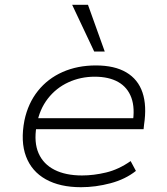

<svg xmlns="http://www.w3.org/2000/svg" viewBox="-20 -773 696 801"><path d="M318 8Q230 8 171 -25Q112 -58 88.5 -120.5Q65 -183 82 -271Q97 -342 138 -393.5Q179 -445 241 -472.5Q303 -500 380 -500Q458 -500 507 -471Q556 -442 574.5 -387Q593 -332 581 -253L579 -234H110L118 -280H563L533 -257Q544 -322 528 -365.5Q512 -409 473 -431Q434 -453 375 -453Q316 -453 265 -429.5Q214 -406 179.5 -361.5Q145 -317 134 -256L132 -245Q121 -179 141 -133.5Q161 -88 207.5 -64.5Q254 -41 322 -41Q371 -41 423 -53.5Q475 -66 525 -101L547 -60Q503 -25 441 -8.5Q379 8 318 8ZM373 -558 281 -753H347L417 -558Z"/></svg>

Font: Nunito Sans 7pt SemiExpanded ExtraLight
Style: Italic
Weight: 250
Width: 6
Italic angle: -9°
Designer: Vernon Adams
Foundry: Vernon Adams
Version: Version 3.101;gftools[0.9.27]